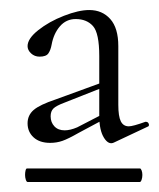

<svg xmlns="http://www.w3.org/2000/svg" viewBox="-20 -650 318 383"><path d="M30 -301Q30 -306 31 -310Q32 -314 34 -314H259Q261 -314 262.5 -310Q264 -306 264 -301Q264 -296 262.5 -291.5Q261 -287 259 -287H35Q33 -287 31.5 -291.5Q30 -296 30 -301ZM178 -419V-538Q178 -584 165.5 -598Q153 -612 131 -612Q112 -612 99.5 -597.5Q87 -583 83 -561Q81 -550 76.5 -543.5Q72 -537 59 -537Q49 -537 42 -543.5Q35 -550 35 -558Q35 -573 56.5 -590Q78 -607 107.5 -618.5Q137 -630 158 -630Q184 -630 200 -612Q216 -594 216 -558V-441Q216 -418 221 -408Q226 -398 237 -398Q245 -398 270 -407H271Q275 -407 276.5 -403.5Q278 -400 276 -398L208 -366Q197 -360 187.5 -375Q178 -390 178 -419ZM35 -404Q35 -420 47 -430.5Q59 -441 92 -452L188 -487L189 -477L108 -445Q92 -439 86.5 -433.5Q81 -428 81 -418Q81 -406 88.5 -398Q96 -390 109 -390Q120 -390 134 -396L194 -427L195 -416L137 -385Q116 -373 104.5 -369Q93 -365 80 -365Q59 -365 47 -376Q35 -387 35 -404Z"/></svg>

Font: Cormorant
Style: Regular
Weight: 400
Designer: Christian Thalmann (Catharsis Fonts)
Foundry: Catharsis Fonts
Version: Version 4.000